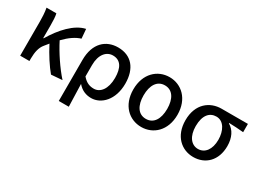

<svg xmlns="http://www.w3.org/2000/svg" viewBox="-56 -1146 2536 1928"><g transform="rotate(30 1212.0 -182.0)"><path d="M87 0H194V-30C195 -105 207 -162 243 -205C256 -222 269 -237 281 -252C332 -152 397 -53 450 10L578 0C498 -88 408 -223 353 -332C418 -399 476 -438 535 -456L526 -564C404 -538 289 -413 204 -269H199V-419C199 -469 197 -519 189 -550H75C85 -498 87 -438 87 -394Z M650 200H766C764 108 761 35 758 -60C805 -5 860 13 915 13C1031 13 1142 -95 1142 -284C1142 -458 1054 -564 899 -564C760 -564 650 -471 650 -276ZM892 -82C849 -82 805 -93 759 -147V-279C759 -403 820 -468 894 -468C985 -468 1024 -397 1024 -282C1024 -153 965 -82 892 -82Z M1496 13C1634 13 1752 -91 1752 -275C1752 -459 1634 -564 1496 -564C1357 -564 1240 -459 1240 -275C1240 -91 1357 13 1496 13ZM1496 -81C1407 -81 1359 -157 1359 -275C1359 -392 1407 -469 1496 -469C1585 -469 1633 -392 1633 -275C1633 -157 1585 -81 1496 -81Z M2099 13C2238 13 2343 -85 2343 -253C2343 -350 2306 -423 2242 -459V-464C2302 -463 2349 -459 2410 -454V-550H2105C1972 -550 1848 -461 1848 -269C1848 -87 1963 13 2099 13ZM2100 -81C2022 -81 1967 -152 1967 -269C1967 -397 2023 -456 2101 -456C2186 -456 2233 -366 2233 -263C2233 -150 2179 -81 2100 -81Z"/></g></svg>

Font: Noto Sans HK Medium
Style: Regular
Weight: 500
Designer: Ryoko NISHIZUKA 西塚涼子 (kana, bopomofo & ideographs); Paul D. Hunt (Latin, Greek & Cyrillic); Sandoll Communications 산돌커뮤니
Foundry: Adobe
Version: Version 2.002;hotconv 1.0.116;makeotfexe 2.5.65601